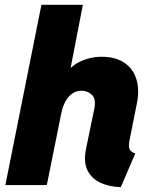

<svg xmlns="http://www.w3.org/2000/svg" viewBox="-20 -772 640 801"><path d="M483.9 8.8Q435.5 7.3 398.7 -9.8Q361.8 -26.9 344.7 -62Q327.6 -97.2 339.4 -153.3L373.5 -318.4Q381.8 -359.9 363 -376.7Q344.2 -393.6 320.8 -393.6Q298.8 -393.6 281.7 -381.8Q264.6 -370.1 253.2 -349.1Q241.7 -328.1 235.8 -299.8L175.3 0H2.4L152.8 -752H325.7L274.9 -490.2H287.6L239.7 -432.6Q262.7 -489.3 308.3 -512.2Q354 -535.2 403.8 -535.2Q461.4 -535.2 498.3 -510.5Q535.2 -485.8 548.8 -442.1Q562.5 -398.4 551.3 -341.8L520 -184.6Q514.6 -157.7 522.2 -146.7Q529.8 -135.7 544.4 -131.8Z"/></svg>

Font: Reddit Sans Black
Style: Italic
Weight: 900
Italic angle: -11.25°
Designer: Stephen Hutchings
Version: Version 1.013